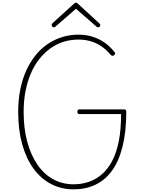

<svg xmlns="http://www.w3.org/2000/svg" viewBox="-20 -1407 1102 1446"><path d="M535 19Q442 19 365 -21Q288 -61 232.5 -137Q177 -213 147 -321Q117 -429 117 -564Q117 -654 132.5 -732Q148 -810 177 -874Q206 -938 246 -988.5Q286 -1039 337 -1074Q388 -1109 447 -1127.5Q506 -1146 571 -1146Q626 -1146 674 -1131.5Q722 -1117 763.5 -1089Q805 -1061 840 -1018Q848 -1010 848 -1004.5Q848 -999 840 -992Q831 -985 825 -986.5Q819 -988 811 -997Q778 -1036 740.5 -1060.5Q703 -1085 661 -1097Q619 -1109 571 -1109Q512 -1109 458 -1092Q404 -1075 358 -1041.5Q312 -1008 275 -961Q238 -914 212 -853Q186 -792 172 -719.5Q158 -647 158 -564Q158 -440 185 -340Q212 -240 261.5 -167.5Q311 -95 380.5 -57Q450 -19 535 -19Q593 -19 646 -36.5Q699 -54 744 -91.5Q789 -129 822.5 -190.5Q856 -252 874 -340.5Q892 -429 892 -548H574Q570 -548 566.5 -552Q563 -556 563 -565Q563 -575 566.5 -579Q570 -583 574 -583H912Q923 -583 927 -579.5Q931 -576 931 -568Q931 -415 903 -303.5Q875 -192 823 -121Q771 -50 698 -15.5Q625 19 535 19ZM386 -1201Q380 -1201 374.5 -1206.5Q369 -1212 369 -1219Q369 -1222 370.5 -1225Q372 -1228 374 -1231L536 -1378Q541 -1383 544.5 -1385Q548 -1387 552 -1387Q556 -1387 559.5 -1385Q563 -1383 568 -1378L730 -1229Q733 -1227 734 -1224Q735 -1221 735 -1218Q735 -1211 730 -1206Q725 -1201 719 -1201Q715 -1201 712 -1202.5Q709 -1204 706 -1207L552 -1341L398 -1207Q395 -1204 392.5 -1202.5Q390 -1201 386 -1201Z"/></svg>

Font: Playwrite BR Thin
Style: Regular
Weight: 250
Version: Version 1.003